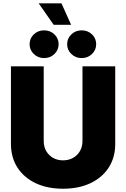

<svg xmlns="http://www.w3.org/2000/svg" viewBox="-20 -1127 760 1156"><path d="M359.4 9.3Q265.6 9.3 195.1 -23.9Q124.5 -57.1 85.2 -117.9Q45.9 -178.7 45.9 -261.2V-727.5H243.2V-277.8Q243.2 -243.7 258.3 -217.5Q273.4 -191.4 299.6 -176.5Q325.7 -161.6 359.4 -161.6Q393.6 -161.6 419.9 -176.5Q446.3 -191.4 461.4 -217.5Q476.6 -243.7 476.6 -277.8V-727.5H673.8V-261.2Q673.8 -178.7 634.3 -117.9Q594.7 -57.1 524.2 -23.9Q453.6 9.3 359.4 9.3ZM471.7 -777.3Q435.1 -777.3 409.7 -801.8Q384.3 -826.2 384.3 -860.8Q384.3 -896 409.7 -920.2Q435.1 -944.3 471.7 -944.3Q508.3 -944.3 533.7 -920.2Q559.1 -896 559.1 -860.8Q559.1 -826.2 533.7 -801.8Q508.3 -777.3 471.7 -777.3ZM245.6 -777.3Q209 -777.3 183.6 -801.8Q158.2 -826.2 158.2 -860.8Q158.2 -896 183.6 -920.2Q209 -944.3 245.6 -944.3Q282.2 -944.3 307.6 -920.2Q333 -896 333 -860.8Q333 -826.2 307.6 -801.8Q282.2 -777.3 245.6 -777.3ZM303.2 -977.5 212.9 -1106.9H350.1L408.2 -977.5Z"/></svg>

Font: Inter 16pt Black
Style: Regular
Weight: 900
Version: Version 4.001;git-66647c0bb